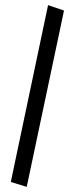

<svg xmlns="http://www.w3.org/2000/svg" viewBox="-20 -685 290 747"><path d="M84 42 22 23 167 -665 229 -644Z"/></svg>

Font: Inconsolata UltraCondensed SemiBold
Style: Regular
Weight: 600
Width: 1
Monospace: yes
Designer: Raph Levien, Cyreal, Brenton Simpson
Foundry: Raph Levien, Cyreal, Google
Version: Version 3.001; ttfautohint (v1.8.2.53-6de2)